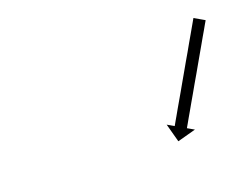

<svg xmlns="http://www.w3.org/2000/svg" viewBox="-43 -599 402 310"><g transform="rotate(-15 158.0 -444.0)"><path d="M315.4 -526.5C315.7 -527.1 315.9 -527.8 316.2 -528.4L298.1 -536.8C297.8 -536.2 297.5 -535.6 297.2 -534.9C296.5 -533.2 295.7 -531.6 294.9 -529.9C293.7 -527.2 292.4 -524.6 291.2 -521.9C289.6 -518.5 288 -515.1 286.5 -511.7C284.6 -507.6 282.7 -503.6 280.8 -499.5C278.7 -495 276.6 -490.5 274.6 -485.9C272.3 -481.1 270.1 -476.3 267.8 -471.4C265.5 -466.4 263.2 -461.4 260.9 -456.4C258.6 -451.4 256.3 -446.5 254 -441.5C251.7 -436.6 249.5 -431.8 247.3 -426.9C245.2 -422.4 243.1 -417.9 241 -413.4C239.1 -409.3 237.2 -405.3 235.3 -401.2C233.8 -397.8 232.2 -394.4 230.6 -390.9C229.4 -388.3 228.1 -385.7 226.9 -383C226.1 -381.3 225.3 -379.6 224.6 -377.9C224.3 -377.3 224 -376.7 223.7 -376.1L211.8 -381.7L223.1 -350.9L253.8 -362.2L241.9 -367.7C242.2 -368.3 242.4 -368.9 242.7 -369.5C243.5 -371.2 244.3 -372.9 245.1 -374.6C246.3 -377.3 247.5 -379.9 248.7 -382.5C250.3 -386 251.9 -389.4 253.5 -392.8C255.4 -396.9 257.2 -400.9 259.1 -405C261.2 -409.5 263.3 -414 265.4 -418.5C267.6 -423.4 269.9 -428.2 272.1 -433.1C274.4 -438.1 276.7 -443 279.1 -448C281.4 -453 283.7 -458 286 -463C288.2 -467.9 290.5 -472.7 292.7 -477.5C294.8 -482.1 296.9 -486.6 299 -491.1C300.9 -495.1 302.7 -499.2 304.6 -503.3C306.2 -506.7 307.8 -510.1 309.4 -513.5C310.6 -516.2 311.8 -518.8 313 -521.4C313.8 -523.1 314.6 -524.8 315.4 -526.5Z"/></g></svg>

Font: FRB American Cursive Just Arrows
Style: Bold Italic
Weight: 700
Italic angle: -25°
Version: Version 2.0;Modular Font Editor K font №1